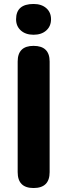

<svg xmlns="http://www.w3.org/2000/svg" viewBox="-20 -941 339 967"><path d="M149 6Q69 6 69 -74V-631Q69 -710 149 -710Q230 -710 230 -631V-74Q230 6 149 6ZM149 -766Q109 -766 85 -787.5Q61 -809 61 -844Q61 -921 149 -921Q189 -921 213 -900Q237 -879 237 -844Q237 -809 213 -787.5Q189 -766 149 -766Z"/></svg>

Font: Nunito VF Beta Light
Style: Regular
Weight: 300
Designer: Vernon Adams
Foundry: newtypography
Version: Version 3.001